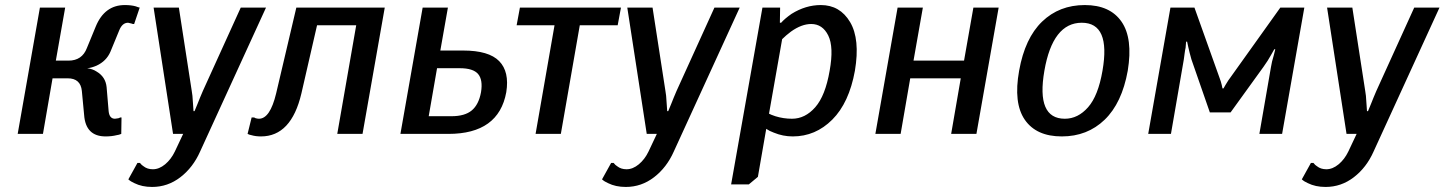

<svg xmlns="http://www.w3.org/2000/svg" viewBox="-20 -530 5718 760"><path d="M398 10Q319 10 313 -75L304 -170Q299 -220 248 -220H188L150 0H50L138 -500H238L201 -290H251Q305 -290 324 -340L359 -425Q394 -510 474 -510Q499 -510 517 -505Q530 -500 533 -500L511 -435H506L500 -437Q488 -440 487 -440Q464 -440 452 -410L417 -325Q401 -288 362 -270Q341 -261 325 -260Q347 -257 362 -247Q398 -226 402 -185L410 -90Q413 -60 435 -60Q439 -60 449 -62L456 -65H461L460 0Q451 4 442 5Q422 10 398 10Z M582 210Q542 210 512 195Q498 189 488 180L524 115H534Q541 124 548 128Q563 140 585 140Q610 140 633.5 120.5Q657 101 672 70L705 0H665L588 -500H688L739 -170Q742 -157 744 -119L746 -90H750L762 -119Q765 -126 772 -144Q779 -162 783 -170L933 -500H1033L772 70Q744 133 694 171.5Q644 210 582 210Z M1013 10Q992 10 975 5Q968 4 960 0L976 -65H986L992 -62Q1000 -60 1005 -60Q1049 -60 1073 -160L1153 -500H1503L1415 0H1315L1390 -430H1235L1173 -160Q1133 10 1013 10Z M1565 0 1653 -500H1753L1723 -330H1813Q1915 -330 1956 -288Q1997 -246 1984 -165Q1954 0 1755 0ZM1677 -70H1767Q1820 -70 1847.5 -93Q1875 -116 1884 -165Q1892 -214 1872.5 -237Q1853 -260 1800 -260H1710Z M2100 0 2175 -430H2025L2038 -500H2438L2425 -430H2275L2200 0Z M2457 210Q2417 210 2387 195Q2373 189 2363 180L2399 115H2409Q2416 124 2423 128Q2438 140 2460 140Q2485 140 2508.5 120.5Q2532 101 2547 70L2580 0H2540L2463 -500H2563L2614 -170Q2617 -157 2619 -119L2621 -90H2625L2637 -119Q2640 -126 2647 -144Q2654 -162 2658 -170L2808 -500H2908L2647 70Q2619 133 2569 171.5Q2519 210 2457 210Z M2874 200 2998 -500H3068L3067 -440H3072Q3086 -456 3113 -475Q3169 -510 3229 -510Q3305 -510 3345 -442.5Q3385 -375 3364 -250Q3341 -123 3274.5 -56.5Q3208 10 3118 10Q3079 10 3043 -5Q3026 -11 3013 -20L2980 170L2944 200ZM3115 -60Q3167 -60 3207 -105.5Q3247 -151 3264 -250Q3281 -344 3258.5 -389.5Q3236 -435 3191 -435Q3153 -435 3111 -405Q3091 -390 3076 -375L3024 -80Q3031 -76 3049 -70Q3081 -60 3115 -60Z M3445 0 3533 -500H3633L3596 -290H3796L3833 -500H3933L3845 0H3745L3783 -220H3583L3545 0Z M4014 -250Q4037 -379 4105 -444.5Q4173 -510 4274 -510Q4374 -510 4419.5 -444Q4465 -378 4444 -250Q4421 -122 4352.5 -56Q4284 10 4183 10Q4082 10 4036.5 -56Q3991 -122 4014 -250ZM4195 -60Q4247 -60 4287 -105.5Q4327 -151 4344 -250Q4377 -440 4262 -440Q4147 -440 4114 -250Q4081 -60 4195 -60Z M4525 0 4613 -500H4708L4808 -220Q4810 -216 4812.5 -207Q4815 -198 4816 -194L4819 -180H4823L4831 -194Q4845 -217 4848 -220L5048 -500H5143L5055 0H4965L5011 -265Q5014 -285 5022 -311L5028 -335H5024L5011 -312Q4999 -290 4981 -265L4851 -85H4769L4696 -295Q4693 -304 4689 -321Q4685 -338 4684 -342Q4680 -358 4679 -365H4675L4673 -341Q4671 -333 4669 -317.5Q4667 -302 4666 -295L4615 0Z M5227 210Q5187 210 5157 195Q5143 189 5133 180L5169 115H5179Q5186 124 5193 128Q5208 140 5230 140Q5255 140 5278.5 120.5Q5302 101 5317 70L5350 0H5310L5233 -500H5333L5384 -170Q5387 -157 5389 -119L5391 -90H5395L5407 -119Q5410 -126 5417 -144Q5424 -162 5428 -170L5578 -500H5678L5417 70Q5389 133 5339 171.5Q5289 210 5227 210Z"/></svg>

Font: Scada
Style: Italic
Weight: 400
Italic angle: -10°
Designer: Jovanny Lemonad
Foundry: Jovanny Lemonad
Version: Version 4.100;PS 004.100;hotconv 1.0.88;makeotf.lib2.5.64775